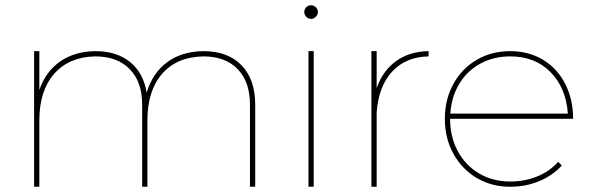

<svg xmlns="http://www.w3.org/2000/svg" viewBox="-20 -712 2253 732"><path d="M953 -313V0H933V-313Q933 -400 886 -448.5Q839 -497 755 -497Q654 -495 598 -430.5Q542 -366 542 -253V0H522V-313Q522 -400 474.5 -448.5Q427 -497 343 -497Q243 -495 186.5 -430.5Q130 -366 130 -253V0H110V-517H130V-369Q154 -439 209 -477.5Q264 -516 344 -517Q425 -517 476 -475.5Q527 -434 539 -359Q562 -434 617.5 -475Q673 -516 755 -517Q849 -517 901 -463Q953 -409 953 -313Z M1156 -517H1176V0H1156ZM1192 -666Q1192 -656 1184 -648Q1176 -640 1166 -640Q1155 -640 1147.5 -648Q1140 -656 1140 -666Q1140 -677 1147.5 -684.5Q1155 -692 1166 -692Q1176 -692 1184 -684.5Q1192 -677 1192 -666Z M1614 -517V-497Q1526 -495 1474.5 -438.5Q1423 -382 1416 -283V0H1396V-517H1416V-376Q1439 -442 1490 -479Q1541 -516 1614 -517Z M2108 -95 2122 -81Q2086 -42 2035 -21Q1984 0 1925 0Q1854 0 1797.5 -33.5Q1741 -67 1708.5 -126Q1676 -185 1676 -259Q1676 -333 1708.5 -392Q1741 -451 1797.5 -484Q1854 -517 1925 -517Q1996 -517 2050.5 -484Q2105 -451 2135 -392Q2165 -333 2165 -259H1696Q1696 -190 1725.5 -135.5Q1755 -81 1807 -50.5Q1859 -20 1925 -20Q1981 -20 2028.5 -39.5Q2076 -59 2108 -95ZM1697 -279H2145Q2138 -377 2079 -437Q2020 -497 1925 -497Q1862 -497 1811.5 -469.5Q1761 -442 1731 -392.5Q1701 -343 1697 -279Z"/></svg>

Font: Gontserrat Thin
Style: Regular
Weight: 250
Designer: Julieta Ulanovsky
Foundry: Julieta Ulanovsky
Version: Version 6.001